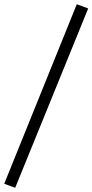

<svg xmlns="http://www.w3.org/2000/svg" viewBox="-44 -758 438 910"><path d="M28 132 374 -718 320 -738 -24 113Z"/></svg>

Font: Maitree Light
Style: Regular
Weight: 300
Designer: CadsonDemak Team
Foundry: CadsonDemak
Version: Version 1.000;PS 001.000;hotconv 1.0.88;makeotf.lib2.5.64775